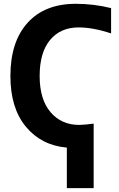

<svg xmlns="http://www.w3.org/2000/svg" viewBox="-20 -761 622 1000"><path d="M467.8 -117.2V218.8H328.1V7.8Q195.3 -3.9 114.7 -101.1Q34.2 -198.2 34.2 -365.2Q34.2 -543 123.5 -642.1Q212.9 -741.2 375 -741.2Q467.8 -741.2 558.6 -718.8V-586.9Q464.8 -618.2 389.6 -618.2Q294.9 -618.2 240.7 -552.7Q186.5 -487.3 186.5 -365.2Q186.5 -243.2 243.2 -176.8Q299.8 -110.4 392.6 -110.4Q425.8 -111.3 467.8 -117.2Z"/></svg>

Font: Nasu
Style: Bold
Weight: 700
Designer: Ryoko NISHIZUKA (kana &amp; ideographs); Paul D. Hunt (Latin, Greek &amp; Cyrillic); Wenlong ZHANG (bopomofo); Sandoll C
Version: Version 2014.1215